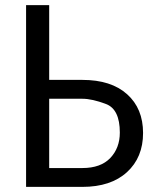

<svg xmlns="http://www.w3.org/2000/svg" viewBox="-20 -731 640 751"><path d="M172.4 -344.7V-73.7H302.2Q374 -73.7 411.4 -113Q448.7 -152.3 448.7 -212.4Q448.7 -303.7 394.5 -324.2Q340.3 -344.7 302.2 -344.7ZM172.4 -418.5H302.2Q414.6 -418.5 477.1 -362.5Q539.6 -306.6 539.6 -210.9Q539.6 -115.2 476.6 -57.6Q413.6 0 302.2 0H82V-710.9H172.4Z"/></svg>

Font: RobotoMono-Regular
Style: Regular
Weight: 400
Designer: Google
Version: Version 2.000985; 2015; ttfautohint (v1.3)